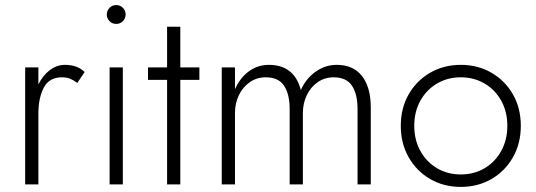

<svg xmlns="http://www.w3.org/2000/svg" viewBox="-20 -725 2107 755"><path d="M284 -399 313 -442Q297 -457 277.5 -463.5Q258 -470 236 -470Q203 -470 175.5 -449Q148 -428 131 -393V-460H79V0H131V-280Q131 -339 152 -380Q173 -421 224 -421Q242 -421 255.5 -415.5Q269 -410 284 -399Z M400 -668Q400 -653 410.5 -642Q421 -631 437 -631Q453 -631 463.5 -642Q474 -653 474 -668Q474 -683 463.5 -694Q453 -705 437 -705Q421 -705 410.5 -694Q400 -683 400 -668ZM411 -460V0H463V-460Z M637 -620V-460H562V-411H637V0H689V-411H764V-460H689V-620Z M1438 -302Q1438 -382 1403.5 -426Q1369 -470 1304 -470Q1259 -470 1221 -443Q1183 -416 1163 -371Q1137 -470 1037 -470Q993 -470 958 -444Q923 -418 904 -374V-460H852V0H904V-280Q904 -319 919.5 -351Q935 -383 962.5 -402Q990 -421 1025 -421Q1075 -421 1097 -388Q1119 -355 1119 -296V0H1171V-280Q1171 -319 1186.5 -351Q1202 -383 1229.5 -402Q1257 -421 1292 -421Q1342 -421 1364 -388Q1386 -355 1386 -296V0H1438Z M1556 -230Q1556 -161 1587 -106.5Q1618 -52 1671.5 -21Q1725 10 1792 10Q1859 10 1912.5 -21Q1966 -52 1997 -106.5Q2028 -161 2028 -230Q2028 -300 1997 -354Q1966 -408 1912.5 -439Q1859 -470 1792 -470Q1725 -470 1671.5 -439Q1618 -408 1587 -354Q1556 -300 1556 -230ZM1609 -230Q1609 -286 1633 -329Q1657 -372 1698.5 -396.5Q1740 -421 1792 -421Q1844 -421 1885.5 -396.5Q1927 -372 1951 -329Q1975 -286 1975 -230Q1975 -175 1951 -131.5Q1927 -88 1885.5 -63.5Q1844 -39 1792 -39Q1740 -39 1698.5 -63.5Q1657 -88 1633 -131.5Q1609 -175 1609 -230Z"/></svg>

Font: Jost-300-LightPL
Style: Regular
Weight: 300
Version: Version 3.300; ttfautohint (v0.97) -l 8 -r 50 -G 200 -x 14 -